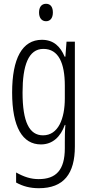

<svg xmlns="http://www.w3.org/2000/svg" viewBox="-20 -752 482 1013"><path d="M223 -732C198 -732 186 -713 186 -686C186 -659 199 -640 223 -640C246 -640 259 -658 259 -686C259 -713 248 -732 223 -732ZM201 -542C97 -542 44 -443 44 -264C44 -81 99 10 196 10C258 10 300 -31 322 -93H325C322 -57 322 -28 322 -2V30C322 146 275 193 184 193C142 193 106 181 65 158V211C101 231 139 241 185 241C317 241 375 164 375 21V-532H331L325 -453H321C299 -506 263 -542 201 -542ZM209 -494C289 -494 322 -419 322 -300V-233C322 -125 287 -38 207 -38C135 -38 99 -108 99 -264C99 -407 130 -494 209 -494Z"/></svg>

Font: Noto Sans UI Condensed Light
Style: Regular
Weight: 300
Width: 3
Designer: Monotype Design Team
Foundry: Monotype Imaging Inc.
Version: Version 1.901